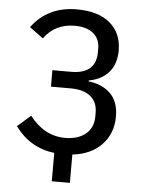

<svg xmlns="http://www.w3.org/2000/svg" viewBox="-58 -756 716 952"><g transform="rotate(5 300.0 -280.0)"><path d="M236 150V9Q114 -6 40 -107L106 -165Q179 -70 283 -70Q347 -70 385 -101.5Q423 -133 423 -189V-208Q423 -259 389 -288Q355 -317 289 -317H191V-399H284Q408 -399 408 -508V-527Q408 -573 375.5 -600.5Q343 -628 282 -628Q185 -628 130 -552L62 -602Q142 -710 286 -710Q393 -710 451.5 -660.5Q510 -611 510 -525Q510 -457 474 -416Q438 -375 375 -364V-359Q442 -352 483.5 -312Q525 -272 525 -197Q525 -113 471.5 -57Q418 -1 326 9V150Z"/></g></svg>

Font: IBM Plex Mono Text
Style: Regular
Weight: 450
Designer: Mike Abbink, Paul van der Laan, Pieter van Rosmalen
Foundry: Bold Monday
Version: Version 2.000